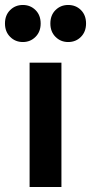

<svg xmlns="http://www.w3.org/2000/svg" viewBox="-45 -752 366 772"><path d="M74 0V-500H202V0ZM47 -583Q16.5 -583 -4.2 -603.8Q-25 -624.5 -25 -657.5Q-25 -691 -4.2 -711.5Q16.5 -732 47 -732Q77 -732 97.8 -711.5Q118.5 -691 118.5 -657.5Q118.5 -624.5 97.8 -603.8Q77 -583 47 -583ZM229 -583Q199 -583 178.2 -603.8Q157.5 -624.5 157.5 -657.5Q157.5 -691 178.2 -711.5Q199 -732 229 -732Q260 -732 280.5 -711.5Q301 -691 301 -657.5Q301 -624.5 280.5 -603.8Q260 -583 229 -583Z"/></svg>

Font: Geologica Cursive Medium
Style: Regular
Weight: 500
Designer: Sindre Bremnes, Frode Helland
Foundry: Monokrom Skriftforlag AS
Version: Version 1.010;gftools[0.9.28]